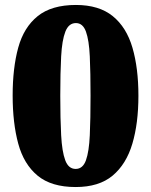

<svg xmlns="http://www.w3.org/2000/svg" viewBox="-20 -744 609 774"><path d="M285 10Q187 10 131.5 -36Q76 -82 53.5 -165Q31 -248 31 -359Q31 -470 53.5 -552Q76 -634 132 -679Q188 -724 286 -724Q379 -724 434.5 -679Q490 -634 514 -551.5Q538 -469 538 -358Q538 -247 513.5 -164.5Q489 -82 434 -36Q379 10 285 10ZM285 -63Q314 -63 326.5 -98Q339 -133 342 -199Q345 -265 345 -358Q345 -451 342 -516.5Q339 -582 326.5 -616.5Q314 -651 286 -651Q257 -651 243.5 -616.5Q230 -582 226.5 -516.5Q223 -451 223 -358Q223 -265 226.5 -199Q230 -133 243 -98Q256 -63 285 -63Z"/></svg>

Font: Noto Serif Tibetan Black
Style: Regular
Weight: 900
Version: Version 2.103